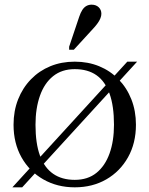

<svg xmlns="http://www.w3.org/2000/svg" viewBox="-20 -792 640 822"><path d="M33 10 525 -528H567L75 10ZM132 -258Q132 -178 151 -126Q170 -74 207.5 -48Q245 -22 300 -22Q356 -22 393 -52Q430 -82 449 -135Q468 -188 468 -258Q468 -338 449 -391Q430 -444 393 -470Q356 -496 300 -496Q245 -496 207.5 -466Q170 -436 151 -382Q132 -328 132 -258ZM38 -258Q38 -317 57.5 -366.5Q77 -416 112.5 -452.5Q148 -489 195.5 -508.5Q243 -528 300 -528Q357 -528 404.5 -508.5Q452 -489 487.5 -452.5Q523 -416 542.5 -366.5Q562 -317 562 -258Q562 -179 528 -118.5Q494 -58 435 -24Q376 10 300 10Q225 10 165.5 -24Q106 -58 72 -118.5Q38 -179 38 -258ZM319 -720Q325 -738 332.5 -749.5Q340 -761 350 -766.5Q360 -772 372 -772Q391 -772 402.5 -761Q414 -750 414 -733Q414 -724 410 -714Q406 -704 399 -694Q392 -684 383 -674L296 -579H276V-592Z"/></svg>

Font: Roboto Serif 144pt
Style: Regular
Weight: 400
Version: Version 1.008